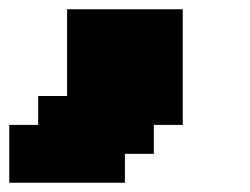

<svg xmlns="http://www.w3.org/2000/svg" viewBox="-20 -645 540 415"><path d="M0 -250H250V-312.5H312.5V-375H375V-625H125V-437.5H62.5V-375H0Z"/></svg>

Font: Faithful 32x
Style: Bold
Weight: 400
Foundry: Faithful Resource Pack
Version: Version 1.0; January 27, 2023